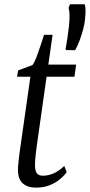

<svg xmlns="http://www.w3.org/2000/svg" viewBox="-20 -848 411 878"><path d="M148.5 -183.5Q145.5 -160.5 143.5 -144Q141.5 -127.5 140.8 -115.2Q140 -103 140 -93.5Q140 -67.5 148.2 -56Q156.5 -44.5 176.5 -44.5Q200.5 -44.5 224.8 -55Q249 -65.5 274 -89L285 -61Q274 -45 254.2 -28.5Q234.5 -12 207 -1Q179.5 10 145 10Q106 10 84 -9.5Q62 -29 62 -71.5Q62 -78 62.8 -87.5Q63.5 -97 64.8 -109.5Q66 -122 68 -137.2Q70 -152.5 72.5 -171L119 -497H58L63 -526L128.5 -550.5Q137.5 -562 147 -587.2Q156.5 -612.5 165.8 -640.5Q175 -668.5 181.5 -689H220.5L201 -552.5H328L320.5 -497H193ZM323.5 -618.5 281.5 -619 280 -625Q284 -646 288 -671.8Q292 -697.5 295 -725.5Q298 -754 298 -776.2Q298 -798.5 293.5 -812L300 -828.5H367.5Q371.5 -813.5 371.2 -797.5Q371 -781.5 368.5 -757.5Q367.5 -742.5 360.8 -716Q354 -689.5 344 -662.8Q334 -636 323.5 -618.5Z"/></svg>

Font: Merriweather 24pt SemiCondensed Light
Style: Italic
Weight: 300
Width: 4
Italic angle: -7.8°
Designer: Eben Sorkin
Foundry: Eben Sorkin
Version: Version 2.101